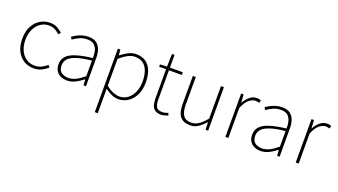

<svg xmlns="http://www.w3.org/2000/svg" viewBox="-72 -1313 3852 2188"><g transform="rotate(20 1854.0 -219.0)"><path d="M295 13Q228 13 174.5 -19.5Q121 -52 90 -113.5Q59 -175 59 -262Q59 -351 92 -413Q125 -475 179 -507.5Q233 -540 296 -540Q350 -540 387 -519.5Q424 -499 450 -474L427 -448Q401 -473 369 -490Q337 -507 296 -507Q240 -507 195 -476Q150 -445 123.5 -390Q97 -335 97 -262Q97 -190 122 -135.5Q147 -81 191.5 -50.5Q236 -20 296 -20Q340 -20 377 -38.5Q414 -57 442 -83L463 -57Q430 -28 388 -7.5Q346 13 295 13Z M699 13Q658 13 623.5 -2Q589 -17 568 -48.5Q547 -80 547 -130Q547 -218 630 -263.5Q713 -309 891 -329Q893 -372 883.5 -412.5Q874 -453 846 -480Q818 -507 763 -507Q707 -507 662 -485Q617 -463 591 -443L573 -472Q590 -484 618.5 -500Q647 -516 684.5 -528Q722 -540 765 -540Q827 -540 862.5 -512.5Q898 -485 912.5 -440Q927 -395 927 -341V0H897L892 -70H889Q849 -37 800.5 -12Q752 13 699 13ZM702 -20Q749 -20 794 -42.5Q839 -65 891 -109V-298Q777 -286 709.5 -263.5Q642 -241 613 -208.5Q584 -176 584 -131Q584 -70 619 -45Q654 -20 702 -20Z M1122 243V-527H1152L1158 -459H1160Q1199 -490 1245.5 -515Q1292 -540 1341 -540Q1413 -540 1460 -506.5Q1507 -473 1530 -413Q1553 -353 1553 -271Q1553 -182 1520.5 -118Q1488 -54 1435 -20.5Q1382 13 1319 13Q1282 13 1241 -4.5Q1200 -22 1158 -53V46V243ZM1322 -20Q1378 -20 1421.5 -52Q1465 -84 1490 -141Q1515 -198 1515 -271Q1515 -338 1497.5 -391.5Q1480 -445 1441.5 -476Q1403 -507 1338 -507Q1298 -507 1253 -483.5Q1208 -460 1158 -416V-91Q1205 -52 1248 -36Q1291 -20 1322 -20Z M1842 13Q1793 13 1766 -6Q1739 -25 1728.5 -59.5Q1718 -94 1718 -140V-494H1634V-522L1718 -527L1722 -681H1753V-527H1909V-494H1753V-135Q1753 -84 1770 -52Q1787 -20 1845 -20Q1860 -20 1879 -25Q1898 -30 1912 -37L1924 -7Q1901 1 1878.5 7Q1856 13 1842 13Z M2190 13Q2109 13 2070 -36Q2031 -85 2031 -188V-527H2067V-192Q2067 -105 2096.5 -62.5Q2126 -20 2193 -20Q2242 -20 2282.5 -47.5Q2323 -75 2372 -133V-527H2408V0H2377L2373 -90H2371Q2331 -44 2288 -15.5Q2245 13 2190 13Z M2617 0V-527H2647L2653 -428H2655Q2681 -476 2719 -508Q2757 -540 2804 -540Q2818 -540 2830 -538Q2842 -536 2855 -529L2846 -496Q2833 -501 2824 -503Q2815 -505 2799 -505Q2764 -505 2724 -473.5Q2684 -442 2653 -364V0Z M3047 13Q3006 13 2971.5 -2Q2937 -17 2916 -48.5Q2895 -80 2895 -130Q2895 -218 2978 -263.5Q3061 -309 3239 -329Q3241 -372 3231.5 -412.5Q3222 -453 3194 -480Q3166 -507 3111 -507Q3055 -507 3010 -485Q2965 -463 2939 -443L2921 -472Q2938 -484 2966.5 -500Q2995 -516 3032.5 -528Q3070 -540 3113 -540Q3175 -540 3210.5 -512.5Q3246 -485 3260.5 -440Q3275 -395 3275 -341V0H3245L3240 -70H3237Q3197 -37 3148.5 -12Q3100 13 3047 13ZM3050 -20Q3097 -20 3142 -42.5Q3187 -65 3239 -109V-298Q3125 -286 3057.5 -263.5Q2990 -241 2961 -208.5Q2932 -176 2932 -131Q2932 -70 2967 -45Q3002 -20 3050 -20Z M3470 0V-527H3500L3506 -428H3508Q3534 -476 3572 -508Q3610 -540 3657 -540Q3671 -540 3683 -538Q3695 -536 3708 -529L3699 -496Q3686 -501 3677 -503Q3668 -505 3652 -505Q3617 -505 3577 -473.5Q3537 -442 3506 -364V0Z"/></g></svg>

Font: Noto Sans SC Thin Thin
Style: Regular
Weight: 250
Version: Version 2.004-H2;hotconv 1.0.118;makeotfexe 2.5.65603